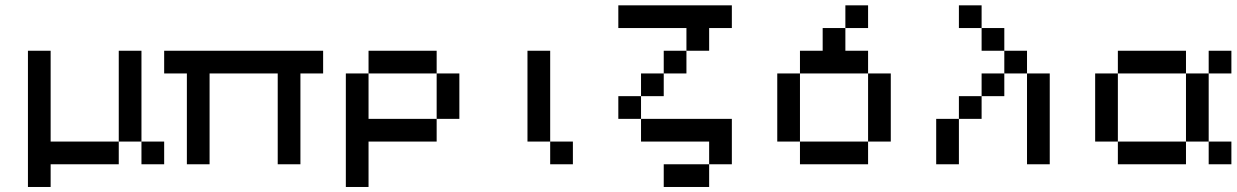

<svg xmlns="http://www.w3.org/2000/svg" viewBox="-20 -628 4728 734"><path d="M520.8 -86.8H434V-434H520.8ZM520.8 -86.8H607.6V0H520.8ZM86.8 86.8V-434H173.6V-86.8H434V0H173.6V86.8Z M694.4 0V-347.2H607.6V-434H1215.3V-347.2H1128.5V0H1041.7V-347.2H781.2V0Z M1649.3 -173.6V-86.8H1388.9V86.8H1302.1V-347.2H1388.9V-173.6ZM1388.9 -347.2V-434H1649.3V-347.2ZM1649.3 -347.2H1736.1V-173.6H1649.3Z M2083.3 -86.8H2170.1V0H2083.3ZM2083.3 -86.8H1996.5V-434H2083.3Z M2430.6 -173.6H2343.8V-260.4H2430.6ZM2430.6 -173.6H2777.8V0H2691V-86.8H2430.6ZM2691 0V86.8H2517.4V0ZM2517.4 -347.2V-260.4H2430.6V-347.2ZM2604.2 -434V-347.2H2517.4V-434ZM2604.2 -520.8H2343.8V-607.6H2777.8V-520.8H2691V-434H2604.2Z M3298.6 -347.2H3038.2V-434H3125V-520.8H3211.8V-434H3298.6ZM3211.8 -607.6H3298.6V-520.8H3211.8ZM3038.2 -86.8H2951.4V-347.2H3038.2ZM3038.2 -86.8H3298.6V0H3038.2ZM3298.6 -347.2H3385.4V-86.8H3298.6Z M3906.2 -347.2H3819.4V-434H3906.2ZM3732.6 -260.4V-173.6H3645.8V-260.4ZM3819.4 -347.2V-260.4H3732.6V-347.2ZM3732.6 -520.8H3645.8V-607.6H3732.6ZM3645.8 -173.6V0H3559V-173.6ZM3819.4 -434H3732.6V-520.8H3819.4ZM3906.2 -347.2H3993.1V0H3906.2Z M4253.5 -86.8H4166.7V-347.2H4253.5ZM4600.7 -86.8H4687.5V0H4600.7ZM4600.7 -347.2V-434H4687.5V-347.2ZM4513.9 -347.2H4253.5V-434H4513.9ZM4513.9 -347.2H4600.7V-86.8H4513.9ZM4253.5 -86.8H4513.9V0H4253.5Z"/></svg>

Font: 8-bit Operator+ 8
Style: Regular
Weight: 400
Designer: GrandChaos9000
Version: Version 1.3.0 - August 1, 2014